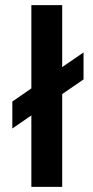

<svg xmlns="http://www.w3.org/2000/svg" viewBox="-20 -727 362 747"><path d="M305 -523V-418L222 -361V0H102V-278L28 -227V-332L102 -383V-707H222V-466Z"/></svg>

Font: Hind SemiBold
Style: Regular
Weight: 600
Designer: Manushi Parikh, Satya Rajpurohit
Foundry: Indian Type Foundry
Version: Version 2.001;PS 1.0;hotconv 1.0.79;makeotf.lib2.5.61930; tt